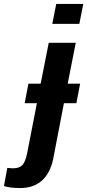

<svg xmlns="http://www.w3.org/2000/svg" viewBox="-127 -745 442 973"><path d="M17 -321H79L120 -528H257L216 -321H279L260 -222H197L142 63Q127 133 85 170.5Q43 208 -26 208Q-74 208 -107 198L-90 106L-62 108Q-29 108 -13.5 91.5Q2 75 11 29L60 -222H-2ZM138 -624 158 -725H295L275 -624Z"/></svg>

Font: Libra Sans Modern
Style: Bold Italic
Weight: 700
Italic angle: -12°
Foundry: Stefan Peev, Context Ltd
Version: Version 1.000